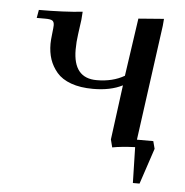

<svg xmlns="http://www.w3.org/2000/svg" viewBox="-45 -490 633 657"><g transform="rotate(5 271.0 -161.5)"><path d="M58.1 -411.1 63 -439Q149.4 -439 212.9 -445.8L210.9 -418L204.1 -368.2Q200.2 -341.3 200.2 -314.9Q200.2 -216.8 280.8 -216.8Q335.9 -216.8 376 -240.2L404.8 -439L492.2 -445.8L490.2 -421.9L436 -25.9H492.2L499 0L458 123H435.1L432.1 0Q384.3 2 354 7.8L347.2 -19L372.1 -207Q331.1 -186 271 -186Q227.1 -186 195.3 -197.5Q163.6 -209 146.2 -229.5Q128.9 -250 120.8 -273.9Q112.8 -297.9 112.8 -327.1Q112.8 -338.9 115.5 -361.6Q118.2 -384.3 118.2 -391.1Q118.2 -402.8 111.8 -407Q105.5 -411.1 87.9 -411.1Z"/></g></svg>

Font: Dihjauti S
Style: Bold Italic
Weight: 700
Italic angle: -9°
Designer: T. Christopher White
Version: Version 3.0.0